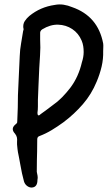

<svg xmlns="http://www.w3.org/2000/svg" viewBox="-20 -822 487 856"><path d="M440 -595Q441 -559 433 -525Q425 -491 411 -458Q388 -402 349.5 -357.5Q311 -313 263 -277Q237 -258 210.5 -242Q184 -226 155 -215Q146 -212 146 -200Q146 -168 145.5 -148Q145 -128 144.5 -108Q144 -88 144 -56Q146 -47 147.5 -38Q149 -29 147 -20Q147 12 123 14Q112 15 101.5 7.5Q91 0 87 -13Q82 -31 78 -49.5Q74 -68 71 -86Q67 -110 64.5 -121Q62 -132 60 -143.5Q58 -155 56 -178V-190Q57 -200 55.5 -208.5Q54 -217 47 -226Q25 -249 51 -269Q56 -273 56.5 -276Q57 -279 57 -283Q60 -342 60 -398Q62 -442 64 -485.5Q66 -529 68 -572Q69 -601 74 -628.5Q79 -656 83 -683Q84 -687 85 -690Q86 -693 84 -697Q82 -715 90.5 -728Q99 -741 111 -751Q160 -791 224 -800Q244 -804 263.5 -801Q283 -798 302 -790Q417 -750 440 -628Q441 -620 440.5 -612Q440 -604 440 -595ZM155 -518Q153 -472 151.5 -439Q150 -406 149 -376Q149 -361 149 -347Q149 -333 147 -319Q147 -317 147.5 -313.5Q148 -310 150 -308Q154 -307 156.5 -309Q159 -311 161 -313Q175 -323 188.5 -333Q202 -343 215 -353Q238 -369 257 -388.5Q276 -408 293 -430Q312 -455 325 -484Q338 -513 345 -544Q353 -568 353 -590Q353 -604 351 -616.5Q349 -629 344 -641Q330 -674 302 -692.5Q274 -711 239 -712Q204 -713 168 -691Q158 -684 159 -673V-646Q161 -609 158.5 -574.5Q156 -540 155 -518Z"/></svg>

Font: Delicious Handrawn
Style: Regular
Weight: 400
Designer: Agung Rohmat
Foundry: Agung Rohmat
Version: Version 1.002; ttfautohint (v1.8.4.7-5d5b);gftools[0.9.27]